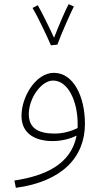

<svg xmlns="http://www.w3.org/2000/svg" viewBox="-20 -670 498 920"><path d="M224 -453 255 -456C270 -500 320 -612 334 -639L309 -650C298 -632 260 -544 239 -489C218 -535 176 -620 161 -645L136 -632C161 -590 206 -495 224 -453ZM56 230C277 200 387 84 387 -77C387 -206 333 -321 238 -321C152 -321 83 -207 83 -115C83 -23 158 6 232 6C278 6 318 -6 347 -20C320 119 194 173 49 195ZM118 -123C118 -201 179 -284 234 -284C310 -284 352 -177 352 -79C352 -72 352 -64 352 -57C326 -43 286 -30 242 -30C165 -30 118 -55 118 -123Z"/></svg>

Font: Noto Sans Arabic ExtLt
Style: Regular
Weight: 200
Designer: Monotype Design Team, Nadine Chahine, Nizar Qandah and Khaled Hosny
Foundry: Monotype Imaging Inc.
Version: Version 2.012